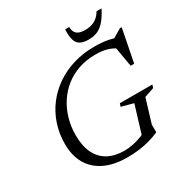

<svg xmlns="http://www.w3.org/2000/svg" viewBox="-196 -1018 1132 1182"><g transform="rotate(-30 370.0 -427.0)"><path d="M376.5 -35Q406 -35 439 -41.8Q472 -48.5 503.5 -61Q535 -73.5 557.5 -90L504.5 -31L574 -258.5L489.5 -281L496.5 -302.5H727.5L721 -281L652 -257.5L601 -90L601.5 -39L600 -35Q566.5 -20 528.8 -9.8Q491 0.5 451.8 5.2Q412.5 10 374 10Q277 10 211 -22Q145 -54 111.5 -112.8Q78 -171.5 78 -252.5Q78 -327.5 100.2 -393.2Q122.5 -459 163.2 -512Q204 -565 260.5 -603.5Q317 -642 385.8 -662.5Q454.5 -683 532.5 -683Q559 -683 585 -681Q611 -679 636.2 -673.8Q661.5 -668.5 686 -659L656.5 -660L728 -702.5H740.5L694.5 -469H669.5L644 -617L667 -593.5Q629.5 -618.5 595.5 -628Q561.5 -637.5 514 -637.5Q450.5 -637.5 396 -619Q341.5 -600.5 298.2 -566.2Q255 -532 224.8 -485.5Q194.5 -439 178.5 -383.8Q162.5 -328.5 162.5 -267.5Q162.5 -190.5 187.8 -138.8Q213 -87 261 -61Q309 -35 376.5 -35ZM539 -799.5Q566 -799.5 587.8 -807Q609.5 -814.5 626.5 -829Q643.5 -843.5 655 -864.5H691Q665.5 -815 641 -787.5Q616.5 -760 589 -748.8Q561.5 -737.5 526.5 -737.5Q490 -737.5 468.2 -750Q446.5 -762.5 438.2 -790.2Q430 -818 432 -864.5H461.5Q461.5 -844 468.8 -829.5Q476 -815 493 -807.2Q510 -799.5 539 -799.5Z"/></g></svg>

Font: Newsreader 17pt
Style: Italic
Weight: 400
Italic angle: -17°
Version: Version 1.003